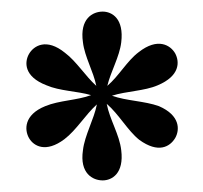

<svg xmlns="http://www.w3.org/2000/svg" viewBox="-20 -738 350 331"><path d="M220 -497C253 -473 273 -485 282 -500C290 -514 291 -539 254 -555C229 -564 198 -564 173 -573C198 -581 229 -581 252 -591C290 -607 290 -631 282 -646C274 -660 252 -674 219 -648C199 -633 185 -607 165 -590C171 -615 186 -640 189 -665C194 -706 173 -718 157 -718C140 -718 117 -706 123 -665C126 -640 141 -615 146 -590C127 -607 112 -632 92 -647C60 -673 38 -659 30 -645C22 -631 21 -606 60 -591C83 -581 113 -581 137 -574C113 -565 82 -565 58 -555C21 -540 22 -514 30 -500C38 -486 59 -474 91 -498C112 -514 127 -540 147 -558C142 -532 126 -505 123 -479C117 -439 140 -427 157 -427C173 -427 194 -439 189 -479C186 -506 169 -532 164 -559C185 -541 200 -513 220 -497Z"/></svg>

Font: RL Madena
Style: Regular
Weight: 400
Designer: I Kadek Wantara Putra
Foundry: Roughlines ID
Version: Version 1.000;Glyphs 3.1.2 (3151)